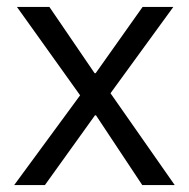

<svg xmlns="http://www.w3.org/2000/svg" viewBox="-20 -536 547 556"><path d="M21 0 212 -260 29 -516H123L254 -324H257L393 -516H482L300 -266L486 0H392L258 -202H255L110 0Z"/></svg>

Font: IBM Plex Sans
Style: Regular
Weight: 400
Designer: Mike Abbink, Paul van der Laan, Pieter van Rosmalen
Foundry: Bold Monday
Version: Version 3.005